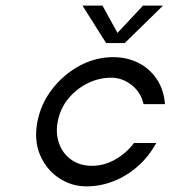

<svg xmlns="http://www.w3.org/2000/svg" viewBox="-20 -652 606 682"><path d="M287 10Q234 10 189.5 -19.5Q145 -49 122.5 -101Q100 -153 113 -220Q125 -283 165 -335Q205 -387 262 -418Q319 -449 382 -449Q431 -449 471 -429Q511 -409 536.5 -371.5Q562 -334 566 -282H490Q480 -325 447 -350.5Q414 -376 375 -376Q332 -376 292 -356.5Q252 -337 223 -302Q194 -267 185 -220Q177 -178 190 -142Q203 -106 233.5 -84.5Q264 -63 307 -63Q349 -63 388.5 -85Q428 -107 456 -144H535Q508 -95 468.5 -60.5Q429 -26 382.5 -8Q336 10 287 10ZM357 -499 273 -632H344L404 -523H386L488 -632H559L423 -499Z"/></svg>

Font: Teachers
Style: Italic
Weight: 400
Italic angle: -11°
Designer: Alfredo Marco Pradil, Chank Diesel
Version: Version 1.001